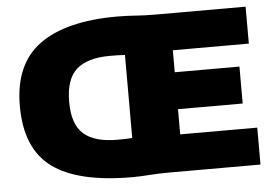

<svg xmlns="http://www.w3.org/2000/svg" viewBox="-52 -817 1277 896"><g transform="rotate(-5 586.5 -369.5)"><path d="M532.5 6.5Q279 6.5 158.8 -81.8Q38.5 -170 38.5 -370Q38.5 -565.5 162.8 -656Q287 -746.5 527.5 -746.5Q568 -746.5 613.2 -743.2Q658.5 -740 703 -740H1128.5V-567H772.5V-464H1075.5V-291H772.5V-173H1133.5V0H703Q659.5 0 614.2 3.2Q569 6.5 532.5 6.5ZM477 -173.5Q492.5 -173.5 511.2 -173.8Q530 -174 548 -175.5V-564.5Q530 -566 512.5 -566.2Q495 -566.5 477 -566.5Q372 -566.5 320.8 -521Q269.5 -475.5 269.5 -368.5Q269.5 -263.5 320.8 -218.5Q372 -173.5 477 -173.5Z"/></g></svg>

Font: Encode Sans Semi Expanded Black
Style: Regular
Weight: 900
Width: 6
Designer: Multiple Designers
Foundry: Impallari Type
Version: Version 3.000; ttfautohint (v1.8.3) -l 8 -r 50 -G 200 -x 14 